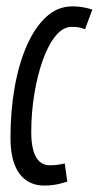

<svg xmlns="http://www.w3.org/2000/svg" viewBox="-20 -566 306 596"><path d="M117.8 10Q84.1 10 60.4 -7.1Q36.7 -24.2 24.6 -57.2Q12.5 -90.1 12.5 -137.3Q12.5 -221.7 25.6 -295.7Q38.8 -369.7 63.9 -426.1Q89.1 -482.5 124.4 -514.4Q159.6 -546.2 204.2 -546.2Q216.1 -546.2 226.3 -545.1Q236.4 -544 246.5 -541.8Q256.6 -539.7 266.5 -536.1L244 -475.3Q232.1 -479.9 223.1 -481.3Q214 -482.6 201.8 -482.6Q175.9 -482.6 153 -455Q130.1 -427.3 113.2 -380.4Q96.3 -333.4 86.7 -275.2Q77 -217.1 77 -155Q77 -122.2 83.4 -99.3Q89.8 -76.5 102.5 -64.7Q115.3 -52.9 135.4 -52.9Q143.1 -52.9 151.2 -53.6Q159.3 -54.3 167.3 -55.8Q175.3 -57.3 180.9 -58.6L188.9 -2.3Q179.4 0.9 167.7 3.8Q156 6.8 143.4 8.4Q130.9 10 117.8 10Z"/></svg>

Font: Georama
Style: Italic
Weight: 400
Width: 2
Italic angle: -9°
Designer: Jean-Baptiste Levee
Foundry: Production Type
Version: Version 1.000